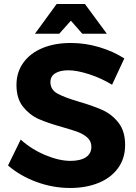

<svg xmlns="http://www.w3.org/2000/svg" viewBox="-20 -927 677 956"><path d="M320 -577Q279 -577 255 -562Q231 -547 231 -518Q231 -481 265.5 -461.5Q300 -442 372 -421Q444 -400 490.5 -379Q537 -358 570 -316Q603 -274 603 -205Q603 -138 567.5 -89.5Q532 -41 470 -16Q408 9 329 9Q244 9 162 -21Q80 -51 20 -103L83 -232Q136 -184 205 -155Q274 -126 331 -126Q380 -126 407.5 -144Q435 -162 435 -196Q435 -223 416.5 -240.5Q398 -258 369.5 -269Q341 -280 291 -294Q219 -314 173.5 -334Q128 -354 95 -395Q62 -436 62 -504Q62 -567 96 -614.5Q130 -662 191 -687.5Q252 -713 333 -713Q405 -713 475 -692Q545 -671 599 -636L538 -505Q484 -538 423.5 -557.5Q363 -577 320 -577ZM512 -759H390L333 -824L275 -759H154L262 -907H403Z"/></svg>

Font: Montserrat arm2 SemiBold
Style: Regular
Weight: 600
Designer: Julieta Ulanovsky
Foundry: Julieta Ulanovsky
Version: Version 6.000